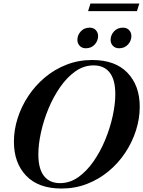

<svg xmlns="http://www.w3.org/2000/svg" viewBox="-20 -1072 824 1104"><path d="M783.5 -458Q783.5 -390 762 -322.5Q740.5 -255 700.8 -194.8Q661 -134.5 605.2 -88Q549.5 -41.5 481 -14.8Q412.5 12 333.5 12Q201 12 130.5 -61.5Q60 -135 60 -257Q60 -325 81.5 -392.5Q103 -460 143 -520.2Q183 -580.5 238.5 -627Q294 -673.5 362.8 -700.2Q431.5 -727 510 -727Q642.5 -727 713 -653.5Q783.5 -580 783.5 -458ZM200.5 -184.5Q200.5 -101 233 -60Q265.5 -19 325 -19Q381.5 -19 430 -53.2Q478.5 -87.5 517.8 -144Q557 -200.5 585 -268.2Q613 -336 628 -404.8Q643 -473.5 643 -530.5Q643 -614 610.5 -655Q578 -696 518.5 -696Q462 -696 413.5 -661.8Q365 -627.5 325.8 -571Q286.5 -514.5 258.5 -446.8Q230.5 -379 215.5 -310.2Q200.5 -241.5 200.5 -184.5ZM473.5 -794.5Q451 -794.5 438 -808.8Q425 -823 425 -842.5Q425 -870.5 444.8 -891.8Q464.5 -913 495.5 -913Q518 -913 531 -898.8Q544 -884.5 544 -865Q544 -837 524.5 -815.8Q505 -794.5 473.5 -794.5ZM665 -794.5Q642 -794.5 629 -808.8Q616 -823 616 -842.5Q616 -870.5 635.8 -891.8Q655.5 -913 686.5 -913Q709.5 -913 722.5 -898.8Q735.5 -884.5 735.5 -865Q735.5 -837 715.8 -815.8Q696 -794.5 665 -794.5ZM486.5 -1008 500 -1051.5H781L767.5 -1008Z"/></svg>

Font: Newsreader Display SemiBold
Style: Italic
Weight: 600
Italic angle: -17°
Designer: Hugues Gentile
Foundry: Production Type
Version: Version 1.001